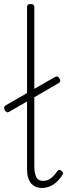

<svg xmlns="http://www.w3.org/2000/svg" viewBox="-20 -914 340 951"><path d="M188 17Q154 17 134 -6Q114 -29 114 -77V-879Q114 -887 118 -890.5Q122 -894 131 -894Q141 -894 145.5 -890.5Q150 -887 150 -879V-91Q150 -57 159.5 -37.5Q169 -18 193 -18Q205 -18 217 -22.5Q229 -27 240 -37.5Q251 -48 263 -65Q268 -72 273.5 -72.5Q279 -73 284 -68Q290 -64 291.5 -59.5Q293 -55 290 -49Q278 -29 262 -14Q246 1 227 9Q208 17 188 17ZM25 -360Q18 -356 13.5 -358.5Q9 -361 4 -368Q0 -376 0.5 -381.5Q1 -387 8 -392L253 -533Q261 -537 266 -534.5Q271 -532 275 -524Q279 -517 278.5 -512Q278 -507 270 -502Z"/></svg>

Font: Playwrite HR Lijeva Thin
Style: Regular
Weight: 250
Designer: Veronika Burian, José Scaglione
Foundry: TypeTogether
Version: Version 1.002